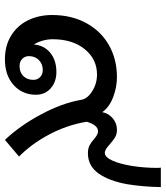

<svg xmlns="http://www.w3.org/2000/svg" viewBox="32 -680 658 761"><g transform="rotate(90 360.5 -299.0)"><path d="M721 -608Q720 -540 710 -477Q697 -403 667 -361Q637 -319 587 -319Q568 -319 555.5 -325.5Q543 -332 530 -344Q520 -352 513.5 -355.5Q507 -359 500 -359Q475 -359 462 -314Q475 -236 512.5 -165.5Q550 -95 600 -46L534 10Q478 -49 433 -133Q388 -217 375 -293Q371 -317 341 -336Q311 -355 275 -355Q214 -355 174.5 -306.5Q135 -258 135 -179Q135 -160 140.5 -140Q146 -120 156 -105Q159 -145 188.5 -169.5Q218 -194 265 -194Q304 -194 329.5 -171.5Q355 -149 355 -113Q355 -59 316.5 -24.5Q278 10 215 10Q160 10 120 -15Q80 -40 59.5 -82.5Q39 -125 39 -177Q39 -253 70.5 -311.5Q102 -370 158 -402Q214 -434 285 -434Q325 -434 364.5 -419Q404 -404 424 -376Q429 -401 448.5 -417.5Q468 -434 494 -434Q511 -434 523 -427Q535 -420 551 -406Q562 -396 570 -391Q578 -386 586 -386Q602 -386 615.5 -415Q629 -444 637 -492.5Q645 -541 645 -597L644 -608ZM202 -85Q202 -69 213 -58.5Q224 -48 241 -48Q266 -48 281 -63Q296 -78 296 -103Q296 -119 285 -129.5Q274 -140 257 -140Q233 -140 217.5 -124.5Q202 -109 202 -85Z"/></g></svg>

Font: Sarabun Medium
Style: Italic
Weight: 500
Italic angle: -10°
Designer: Suppakit Chalermlarp | Katatrad Co.,Ltd.
Foundry: Cadson Demak Co.,Ltd.
Version: Version 1.000; ttfautohint (v1.6)